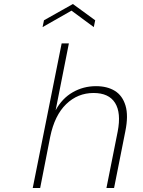

<svg xmlns="http://www.w3.org/2000/svg" viewBox="-20 -936 713 956"><path d="M287 -720H323L257 -387Q289 -446 342 -476.5Q395 -507 458 -507Q514 -507 552 -483.5Q590 -460 605 -410Q620 -360 604 -282L548 0H510L566 -281Q584 -374 553 -423.5Q522 -473 446 -473Q367 -473 309.5 -417.5Q252 -362 230 -255L180 0H143ZM447 -801 336 -883 192 -801 199 -835 343 -916 454 -835Z"/></svg>

Font: Albert Sans ExtraLight
Style: Italic
Weight: 250
Italic angle: -11.25°
Designer: Andreas Rasmussen
Foundry: a.Foundry
Version: Version 1.025